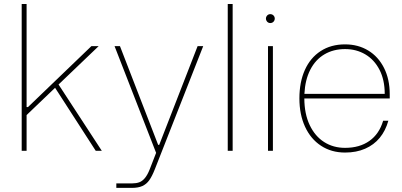

<svg xmlns="http://www.w3.org/2000/svg" viewBox="-20 -750 2002 955"><path d="M112.3 -217.3H119.1L434.6 -520.5H470.7L267.6 -326.2L258.3 -317.4L112.3 -177.7ZM242.2 -331.5H270L486.3 0H456.1ZM112.3 -730V0H87.9V-730Z M558.6 162.1H638.7Q657.7 162.1 672.6 156.7Q687.5 151.4 700.4 136Q713.4 120.6 724.6 92.3L962.9 -520.5H990.7L750 92.3Q736.3 127 722.4 146.5Q708.5 166 688 175.3Q667.5 184.6 634.8 184.6H558.6ZM754.9 -29.3H777.8V-9.8H754.9ZM549.8 -520.5H576.7L780.3 5.9L776.9 13.7H757.8Z M1137.2 -730V0H1112.8V-730Z M1337.4 -520.5V0H1313V-520.5ZM1302.7 -657.7Q1302.7 -663.6 1305.7 -668.7Q1308.6 -673.8 1313.5 -676.8Q1318.4 -679.7 1324.2 -679.7Q1330.6 -679.7 1335.7 -676.8Q1340.8 -673.8 1343.8 -668.7Q1346.7 -663.6 1346.7 -657.7Q1346.7 -651.9 1343.8 -646.5Q1340.8 -641.1 1335.7 -638.2Q1330.6 -635.3 1324.2 -635.3Q1318.4 -635.3 1313.5 -638.2Q1308.6 -641.1 1305.7 -646.5Q1302.7 -651.9 1302.7 -657.7Z M1469.2 -260.7Q1469.2 -341.3 1496.3 -401.9Q1523.4 -462.4 1574.7 -495.8Q1626 -529.3 1696.3 -529.3Q1761.2 -529.3 1811.5 -498.8Q1861.8 -468.3 1890.1 -412.1Q1918.5 -356 1918.5 -281.2V-260.3H1493.7Q1494.1 -183.1 1520.5 -127.7Q1546.9 -72.3 1592.3 -43.5Q1637.7 -14.6 1696.3 -14.6Q1768.6 -14.6 1817.4 -49.1Q1866.2 -83.5 1885.7 -149.4H1911.6Q1897.9 -100.1 1868.9 -64.7Q1839.8 -29.3 1796.1 -10.3Q1752.4 8.8 1696.3 8.8Q1628.4 8.8 1576.9 -24.9Q1525.4 -58.6 1497.3 -119.6Q1469.2 -180.7 1469.2 -260.7ZM1696.3 -505.9Q1638.2 -505.9 1593.8 -479.7Q1549.3 -453.6 1523.4 -403.3Q1497.6 -353 1494.1 -283.2H1893.6Q1893.6 -352.5 1867.7 -402.8Q1841.8 -453.1 1797.1 -479.5Q1752.4 -505.9 1696.3 -505.9Z"/></svg>

Font: Wand UI Pro
Style: Regular
Weight: 400
Designer: Andreas Faust
Version: Version 1.003;FEAKit 1.0